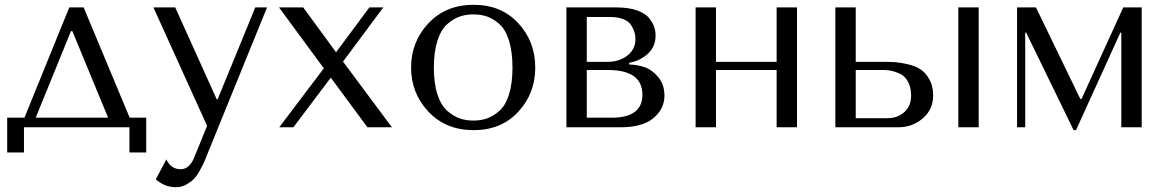

<svg xmlns="http://www.w3.org/2000/svg" viewBox="-20 -531 4863 801"><path d="M521 -40H590V105H520V0H80V105H10V-40H82L269 -500H329ZM276 -401 129 -40H431L282 -401Z M884 -117H888L1045 -500H1094L852 95Q840 126 834 140Q828 154 814 179.5Q800 205 787.5 217Q775 229 756 239.5Q737 250 715 250Q666 250 630 217L674 134Q693 175 734 175Q771 175 791 124L844 -6L620 -500H711Z M1360 -207 1204 0H1145L1331 -246L1144 -500H1245L1382 -313L1521 -500H1579L1411 -274L1615 0H1513Z M2213 -249Q2213 -141 2142 -64.5Q2071 12 1956 12Q1840 12 1767.5 -65Q1695 -142 1695 -249Q1695 -357 1767.5 -434Q1840 -511 1956 -511Q2071 -511 2142 -434.5Q2213 -358 2213 -249ZM2103.5 -137Q2118 -183 2118 -249Q2118 -315 2103.5 -361.5Q2089 -408 2063.5 -430.5Q2038 -453 2012 -462Q1986 -471 1955 -471Q1924 -471 1898 -462Q1872 -453 1846 -430.5Q1820 -408 1805 -361.5Q1790 -315 1790 -249Q1790 -183 1805 -137Q1820 -91 1846 -68.5Q1872 -46 1898 -37Q1924 -28 1955 -28Q1986 -28 2012 -37Q2038 -46 2063.5 -68.5Q2089 -91 2103.5 -137Z M2343 -500H2552Q2603 -500 2638 -487.5Q2673 -475 2688.5 -455Q2704 -435 2709.5 -418Q2715 -401 2715 -383Q2715 -336 2682.5 -306.5Q2650 -277 2605 -269V-262Q2638 -261 2668.5 -251Q2699 -241 2725.5 -210Q2752 -179 2752 -132Q2752 -77 2706.5 -38.5Q2661 0 2569 0H2343ZM2428 -40H2532Q2660 -40 2660 -136Q2660 -239 2516 -239H2428ZM2428 -273H2515Q2563 -273 2597 -299Q2631 -325 2631 -369Q2631 -383 2627 -396.5Q2623 -410 2613.5 -425.5Q2604 -441 2581.5 -450.5Q2559 -460 2527 -460H2428Z M2967 -239V0H2882V-500H2967V-273H3220V-500H3305V0H3220V-239Z M3465 -500H3550V-273H3670Q3697 -273 3717 -271.5Q3737 -270 3769 -262.5Q3801 -255 3821.5 -241Q3842 -227 3857.5 -199.5Q3873 -172 3873 -133Q3873 -74 3829.5 -37Q3786 0 3728 0H3465ZM3978 -500H4063V0H3978ZM3550 -38H3683Q3724 -38 3752.5 -63Q3781 -88 3781 -132Q3781 -168 3767 -192Q3753 -216 3731 -225Q3709 -234 3694.5 -236.5Q3680 -239 3665 -239H3550Z M4302 -500 4487 -118H4492L4666 -500H4743V0H4658V-395H4654L4469 12H4459L4261 -395H4257V0H4223V-500Z"/></svg>

Font: Tenor Sans
Style: Regular
Weight: 400
Designer: Denis Masharov
Foundry: Denis Masharov
Version: Version 1.1